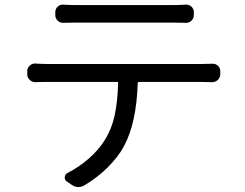

<svg xmlns="http://www.w3.org/2000/svg" viewBox="-20 -756 1040 815"><path d="M710 -660.2H305.7Q276.4 -660.2 250 -659.2Q235.4 -658.2 225.1 -668Q214.8 -677.7 214.8 -691.4V-705.1Q214.8 -718.8 225.6 -728.5Q234.4 -736.3 246.1 -736.3Q248 -736.3 249 -736.3Q280.3 -734.4 304.7 -734.4H710Q738.3 -734.4 768.6 -736.3Q782.2 -737.3 792.5 -728Q802.7 -718.8 802.7 -705.1V-691.4Q802.7 -677.7 792.5 -668Q782.2 -658.2 768.6 -659.2Q738.3 -660.2 710 -660.2ZM182.6 -484.4H836.9Q859.4 -484.4 880.9 -485.4Q894.5 -486.3 904.8 -477.1Q915 -467.8 915 -454.1V-440.4Q915 -426.8 904.8 -417Q894.5 -407.2 879.9 -407.2Q855.5 -408.2 836.9 -408.2H569.3Q565.4 -408.2 564.5 -403.3Q559.6 -234.4 505.9 -134.8Q482.4 -90.8 438 -46.4Q393.6 -2 338.9 30.3Q326.2 38.1 312.5 38.1Q296.9 38.1 281.2 26.4L262.7 13.7Q253.9 6.8 254.9 -4.9Q255.9 -16.6 266.6 -21.5Q315.4 -46.9 356.9 -83Q398.4 -119.1 423.8 -160.2Q454.1 -208 466.8 -267.1Q479.5 -326.2 481.4 -403.3Q482.4 -408.2 477.5 -408.2H182.6Q147.5 -408.2 130.9 -407.2Q116.2 -407.2 106 -417Q95.7 -426.8 95.7 -440.4V-454.1Q95.7 -467.8 106.4 -477.5Q115.2 -486.3 127.9 -486.3Q128.9 -486.3 130.9 -486.3Q157.2 -484.4 182.6 -484.4Z"/></svg>

Font: Gen Jyuu GothicL Regular
Style: Regular
Weight: 400
Designer: [Source Han Sans]
Ryoko NISHIZUKA  (kana & ideographs); Paul D. Hunt (Latin, Greek & Cyrillic); Wenlong ZHANG  (bopomofo
Version: Version 1.002.20150607